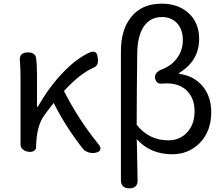

<svg xmlns="http://www.w3.org/2000/svg" viewBox="-20 -829 1222 1048"><path d="M435 -14Q341 -132 273 -267Q245 -232 222 -200Q179 -142 177 -28V-26Q177 -14 167.5 -7Q158 0 145 0Q123 0 108 -11Q92 -22 92 -42V-197V-394Q92 -458 89 -492Q81 -543 133 -543Q172 -543 177 -512Q182 -477 182 -416V-246H186Q247 -352 319 -428Q398 -512 473 -544Q494 -551 504 -541Q512 -533 514 -508Q516 -488 511 -478Q505 -465 489 -459Q415 -426 329 -332Q412 -171 516 -44Q533 -24 527 -10.5Q521 3 493 6H490Q474 7 458.5 1Q443 -5 435 -14Z M686 199Q640 199 640 153V-175V-549Q640 -666 695 -735Q753 -809 863 -809Q948 -809 1004 -762Q1067 -709 1067 -617Q1067 -497 958 -431V-426Q1039 -415 1086 -358.5Q1133 -302 1133 -216Q1133 -111 1068 -46Q1007 13 920 13Q800 13 726 -70Q726 -63 727 -49Q730 85 731 152Q733 199 686 199ZM899 -63Q960 -63 1000 -105Q1042 -149 1042 -221Q1042 -289 1004 -330Q963 -374 889 -374Q875 -374 868 -373Q834 -367 826 -402Q823 -418 836 -433Q848 -445 866 -451Q923 -474 952 -520Q978 -560 978 -610Q978 -670 944 -705Q913 -736 864 -736Q800 -736 765 -684.5Q730 -633 729 -536Q727 -408 727 -343Q726 -278 726 -148Q793 -63 899 -63Z"/></svg>

Font: GenSenRounded TW R
Style: Regular
Weight: 400
Version: Version 1.501;PS 1;hotconv 16.6.51;makeotf.lib2.5.65220